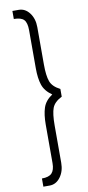

<svg xmlns="http://www.w3.org/2000/svg" viewBox="-118 -849 554 1202"><g transform="rotate(-10 159.5 -248.5)"><path d="M55 258Q100 258 118.5 238Q137 218 137 175V-70Q137 -134 151 -176.5Q165 -219 210 -249Q165 -280 151 -322Q137 -364 137 -428V-670Q137 -718 119 -737Q101 -756 55 -756V-807H95Q136 -807 163.5 -770.5Q191 -734 191 -680V-443Q191 -371 204.5 -334.5Q218 -298 266 -274V-225Q218 -201 204.5 -165.5Q191 -130 191 -55V182Q191 236 163.5 273Q136 310 95 310H55Z"/></g></svg>

Font: Oakes Grotesk Light
Style: Italic
Weight: 300
Italic angle: -8°
Designer: Samuel Oakes
Foundry: Samuel Oakes
Version: Version 1.000;PS 001.000;hotconv 1.0.88;makeotf.lib2.5.64775